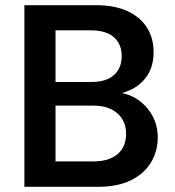

<svg xmlns="http://www.w3.org/2000/svg" viewBox="-20 -720 673 740"><path d="M74 0V-700H349Q422 -700 471.5 -677Q521 -654 546.5 -613.5Q572 -573 572 -520Q572 -467 549 -431Q526 -395 488 -376Q450 -357 406 -353L422 -364Q469 -363 506.5 -339Q544 -315 566 -276.5Q588 -238 588 -191Q588 -136 561 -92.5Q534 -49 483 -24.5Q432 0 358 0ZM194 -98H341Q400 -98 433 -126Q466 -154 466 -204Q466 -254 432 -283.5Q398 -313 339 -313H194ZM194 -404H332Q389 -404 419 -430.5Q449 -457 449 -504Q449 -550 419 -576.5Q389 -603 330 -603H194Z"/></svg>

Font: DM Sans 10pt SemiBold
Style: Regular
Weight: 600
Version: Version 4.004;gftools[0.9.30]